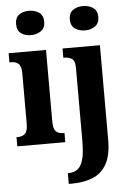

<svg xmlns="http://www.w3.org/2000/svg" viewBox="-64 -814 737 1100"><g transform="rotate(-5 304.0 -264.0)"><path d="M145 -628Q110 -628 87.5 -645Q65 -662 65 -698Q65 -735 87.5 -751.5Q110 -768 145 -768Q178 -768 202.5 -751.5Q227 -735 227 -698Q227 -662 202.5 -645Q178 -628 145 -628ZM11 0V-53H20Q45 -53 60.5 -67.5Q76 -82 76 -125V-415Q76 -455 60.5 -469Q45 -483 22 -483H8V-536H223V-125Q223 -82 238 -67.5Q253 -53 278 -53H287V0ZM456 -628Q422 -628 398 -645Q374 -662 374 -698Q374 -735 398 -751.5Q422 -768 456 -768Q489 -768 513.5 -751.5Q538 -735 538 -698Q538 -662 513.5 -645Q489 -628 456 -628ZM286 240V178H292Q322 178 343 162Q364 146 374.5 107Q385 68 385 0V-417Q385 -460 366.5 -471.5Q348 -483 322 -483H318V-536H533V8Q533 97 504 148Q475 199 423 219.5Q371 240 304 240Z"/></g></svg>

Font: Noto Serif ExtraCondensed ExtraBold
Style: Regular
Weight: 800
Width: 2
Designer: Monotype Design Team
Foundry: Monotype Imaging Inc.
Version: Version 2.013; ttfautohint (v1.8.4.7-5d5b)